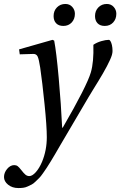

<svg xmlns="http://www.w3.org/2000/svg" viewBox="-25 -702 604 964"><path d="M452.1 -621.1Q452.1 -647.9 469 -665Q485.8 -682.1 511.2 -682.1Q532.7 -682.1 545.9 -667.2Q559.1 -652.3 559.1 -632.8Q559.1 -606.4 543 -589.1Q526.9 -571.8 501 -571.8Q477.5 -571.8 464.8 -585.2Q452.1 -598.6 452.1 -621.1ZM244.1 -621.1Q244.1 -647.9 261 -665Q277.8 -682.1 303.2 -682.1Q324.7 -682.1 337.9 -667.2Q351.1 -652.3 351.1 -632.8Q351.1 -606.4 335 -589.1Q318.8 -571.8 293 -571.8Q269.5 -571.8 256.8 -585.2Q244.1 -598.6 244.1 -621.1ZM-4.9 187Q-4.9 165 10.7 146.2Q26.4 127.4 45.9 127Q56.6 127 63.7 132.3Q70.8 137.7 81.1 150.9Q93.8 167.5 102.5 174.8Q111.3 182.1 122.1 182.1Q137.2 182.1 154.8 162.4Q172.4 142.6 186 110.8Q210 52.7 210 -13.2Q210 -67.4 198.7 -178.5Q187.5 -289.6 176.8 -362.8Q170.4 -404.3 164.1 -418Q157.7 -431.6 142.1 -431.2L74.2 -429.2L70.8 -454.1L238.8 -502L247.1 -498Q257.8 -443.4 269.8 -310.1Q281.7 -176.8 287.1 -61H290Q411.6 -271 431.2 -338.9Q446.3 -390.6 443.8 -477.1Q460.9 -488.8 483.4 -495.4Q505.9 -502 522 -502Q525.4 -502 529.5 -495.6Q533.7 -489.3 536.9 -475.8Q540 -462.4 540 -445.8Q540 -437.5 536.9 -426Q533.7 -414.6 525.9 -398.2Q518.1 -381.8 511.2 -368.4Q504.4 -355 491 -332Q477.5 -309.1 469.2 -295.4Q460.9 -281.7 444.1 -254.6Q427.2 -227.5 419.9 -214.8Q405.3 -190.9 277.8 26.9Q261.2 55.7 252.7 70.1Q244.1 84.5 230.5 107.2Q216.8 129.9 209.5 140.6Q202.1 151.4 190.7 168Q179.2 184.6 171.6 191.9Q164.1 199.2 153.3 209.7Q142.6 220.2 133.8 224.6Q125 229 114 234.1Q103 239.3 91.8 240.7Q80.6 242.2 67.9 242.2Q36.1 242.2 15.6 225.3Q-4.9 208.5 -4.9 187Z"/></svg>

Font: Linguistics Pro
Style: Italic
Weight: 400
Italic angle: -12°
Designer: Stefan Peev, Context Ltd
Foundry: Stefan Peev, Context Ltd
Version: Version 001.000